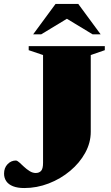

<svg xmlns="http://www.w3.org/2000/svg" viewBox="-24 -938 560 970"><path d="M434.5 -272Q434.5 -217 406.5 -166Q378.5 -115 330.5 -74.8Q282.5 -34.5 222.2 -11.2Q162 12 98.5 12Q65 12 42 3Q19 -6 7.8 -22.5Q-3.5 -39 -3.5 -61Q-3.5 -90 14.2 -108.5Q32 -127 56 -127Q63 -127 73.5 -117.5Q84 -108 97.2 -95.5Q110.5 -83 125.8 -73.5Q141 -64 156.5 -64Q174 -64 183.8 -75Q193.5 -86 193.5 -115V-660L121 -684.5V-705H505.5V-684.5L434.5 -660ZM287 -859.5H341L184 -764.5H143.5L256.5 -918H371.5L484.5 -764.5H444Z"/></svg>

Font: Newsreader 60pt ExtraBold
Style: Regular
Weight: 800
Designer: Hugues Gentile
Foundry: Production Type
Version: Version 1.003